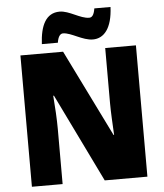

<svg xmlns="http://www.w3.org/2000/svg" viewBox="-61 -986 891 1040"><g transform="rotate(-5 384.5 -466.5)"><path d="M191 -765H278C284 -805 299 -813 310 -813C354 -813 413 -766 469 -766C529 -766 574 -817 579 -933H491C485 -895 473 -885 459 -885C411 -885 354 -932 302 -932C227 -932 196 -865 191 -765ZM698 0V-714H531V-414C531 -368 535 -297 538 -241H535L302 -714H70V0H237V-300C237 -349 233 -423 228 -481H232L466 0Z"/></g></svg>

Font: Noto Sans Gujarati UI SemiCondensed Black
Style: Regular
Weight: 900
Width: 4
Designer: Jelle Bosma - Monotype Design Team, Universal Thirst
Foundry: Monotype Imaging Inc.
Version: Version 2.106